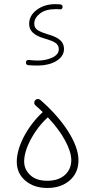

<svg xmlns="http://www.w3.org/2000/svg" viewBox="-20 -909 489 939"><path d="M62 -118.2C62 -80.6 75.7 -49.8 103.5 -25.9C131.3 -2 167 10.3 211.4 10.3C255.9 10.3 292.5 -2 321.3 -26.9C349.6 -51.8 363.8 -84.5 363.8 -125.5C363.8 -210.4 287.1 -325.2 177.2 -420.4C173.8 -423.3 170.4 -424.8 166 -424.8C165.5 -424.8 158.2 -425.8 151.9 -418.5C148.9 -415 147.5 -411.6 147.5 -407.2C147.5 -406.7 146.5 -399.4 153.8 -393.1C166 -382.8 177.7 -372.1 189 -360.8C112.3 -289.6 62 -191.9 62 -118.2ZM286.1 -874.5V-876C286.1 -882.3 282.2 -886.2 274.9 -887.7C266.6 -888.2 260.3 -888.7 251 -888.7C214.8 -888.7 184.6 -879.4 159.7 -860.8C134.8 -841.8 122.6 -819.3 122.6 -793C122.6 -744.1 169.4 -729 205.6 -718.3C242.2 -707 267.6 -696.8 267.6 -668.9C267.6 -650.9 256.8 -637.2 235.8 -627.4C214.8 -617.7 190.9 -612.8 165 -612.8C150.9 -612.8 136.2 -614.3 120.6 -615.7H119.1C111.8 -615.7 107.4 -611.8 106.9 -603.5V-602.1C106.9 -595.7 110.4 -591.8 117.7 -590.3C133.8 -588.9 149.9 -588.4 165 -588.4C231.4 -588.4 293 -618.2 293 -668.9C293 -716.8 248 -731 211.9 -741.7C193.8 -747.1 178.2 -753.4 166 -760.7C153.8 -767.6 147.5 -778.3 147.5 -793.5C147.5 -811.5 156.7 -828.1 175.3 -842.8C193.4 -856.9 218.8 -864.3 251 -864.3H261.7C265.1 -864.3 269 -863.8 272.9 -863.3H274.9C281.7 -863.3 285.6 -867.2 286.1 -874.5ZM98.1 -119.6C98.1 -179.7 143.1 -270.5 213.9 -335.4C250 -296.9 278.3 -259.3 298.3 -222.2C318.4 -185.1 328.6 -152.8 328.6 -126C328.6 -96.7 318.4 -72.8 297.9 -53.7C276.9 -34.7 248 -24.9 211.4 -24.9C175.3 -24.9 147.5 -34.2 127.9 -52.7C107.9 -71.3 98.1 -93.8 98.1 -119.6Z"/></svg>

Font: Mikhak ExtraLight
Style: Regular
Weight: 200
Designer: Amin Abedi
Version: Version 3.2